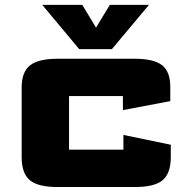

<svg xmlns="http://www.w3.org/2000/svg" viewBox="-20 -747 757 772"><path d="M67.1 -115.5V-395.3Q67.1 -457.6 100.7 -484.2Q134.3 -510.8 212 -510.8H520.8Q599.2 -510.8 632.1 -484.5Q665 -458.2 664.7 -396.3V-340.4L474.2 -304.3V-360.7Q474.2 -360.7 474.2 -360.7Q474.2 -360.7 474.2 -360.7H257.6Q257.6 -360.7 257.6 -360.7Q257.6 -360.7 257.6 -360.7V-145.1Q257.6 -145.1 257.6 -145.1Q257.6 -145.1 257.6 -145.1H476.2Q476.2 -145.1 476.2 -145.1Q476.2 -145.1 476.2 -145.1V-204.5L666.7 -165V-115.5Q666.7 -50.2 634.1 -22.6Q601.5 5 522.3 5H211.5Q132.3 5 99.7 -22.6Q67.1 -50.2 67.1 -115.5ZM579 -727.4 429.9 -549.5H298.5L149.9 -727.4H310.9L366.1 -635.9L421.5 -727.4Z"/></svg>

Font: Science Gothic
Style: Regular
Weight: 400
Designer: Thomas Phinney, Vassil Kateliev, Brandon Buerkle
Foundry: Font Detective LLC
Version: Version 1.018